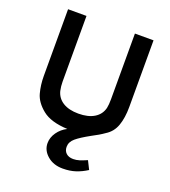

<svg xmlns="http://www.w3.org/2000/svg" viewBox="-137 -650 840 950"><g transform="rotate(20 283.0 -175.0)"><path d="M410 -550V-204Q410 -176 406 -157Q397 -121 365 -101.5Q333 -82 282 -82Q232 -82 200.5 -101.5Q169 -121 160 -157Q155 -180 155 -204V-550H58V-199Q58 -151 69.5 -109Q81 -67 125 -31.5Q169 4 257 8Q227 23 208 50Q189 77 189 107Q189 145 221 172.5Q253 200 302 200Q340 200 370 190Q400 180 428 162L406 118Q383 128 367 133Q351 138 335 138Q311 138 297.5 125.5Q284 113 284 92Q284 66 307 46.5Q330 27 379 0Q418 -20 443 -38Q479 -60 493.5 -101Q508 -142 508 -199V-550Z"/></g></svg>

Font: Cambay Devanagari
Style: Regular
Weight: 700
Designer: Pooja Saxena
Foundry: Pooja Saxena
Version: Version 1.095;PS 001.095;hotconv 1.0.70;makeotf.lib2.5.58329